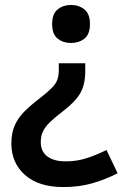

<svg xmlns="http://www.w3.org/2000/svg" viewBox="-20 -565 501 777"><path d="M325 -276Q325 -224 305.5 -189Q286 -154 235 -115Q202 -90 182.5 -71Q163 -52 154 -33.5Q145 -15 145 10Q145 48 171.5 68Q198 88 246 88Q291 88 331 75Q371 62 411 42L456 136Q410 160 356 176Q302 192 237 192Q136 192 81 143Q26 94 26 16Q26 -27 39.5 -57.5Q53 -88 79 -114Q105 -140 143 -169Q174 -193 190.5 -210Q207 -227 212.5 -244Q218 -261 218 -284V-309H325ZM344 -468Q344 -426 321.5 -408.5Q299 -391 267 -391Q236 -391 213.5 -408.5Q191 -426 191 -468Q191 -509 213.5 -527Q236 -545 267 -545Q299 -545 321.5 -527Q344 -509 344 -468Z"/></svg>

Font: Noto Sans Bassa Vah SemiBold
Style: Regular
Weight: 600
Designer: Monotype Design Team
Foundry: Monotype Imaging Inc.
Version: Version 2.002; ttfautohint (v1.8.4.7-5d5b)